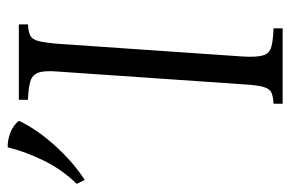

<svg xmlns="http://www.w3.org/2000/svg" viewBox="-144 -588 733 484"><g transform="rotate(-90 222.0 -346.5)"><path d="M202 0V-23Q221 -24 230.5 -28.5Q240 -33 244.5 -49Q249 -65 251 -100L283 -565Q286 -600 280.5 -615.5Q275 -631 258.5 -636Q242 -641 212 -642V-665H402V-642Q383 -641 373.5 -636Q364 -631 360 -615.5Q356 -600 353 -565L321 -100Q319 -65 324 -49Q329 -33 345.5 -28.5Q362 -24 392 -23V0ZM92 -693Q109 -694 128.5 -686.5Q148 -679 159 -665Q138 -620 96.5 -574Q55 -528 10 -499L0 -519Q36 -556 59 -603Q82 -650 92 -693Z"/></g></svg>

Font: Bona Nova
Style: Italic
Weight: 400
Italic angle: -4°
Designer: Mateusz Machalski
Foundry: Capitalics
Version: Version 4.001; ttfautohint (v1.8.3)